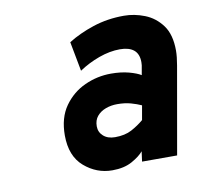

<svg xmlns="http://www.w3.org/2000/svg" viewBox="-58 -773 591 561"><g transform="rotate(-10 238.0 -492.5)"><path d="M232.5 -273Q186 -273 149.5 -304.5Q113 -336 113 -397.5Q113 -449.5 137.2 -483.8Q161.5 -518 198.8 -535Q236 -552 277 -552Q306.5 -552 329.8 -545.8Q353 -539.5 365 -532L368 -549Q369.5 -555.5 370 -560.5Q370.5 -565.5 370.5 -569.5Q370.5 -594 356.2 -605.8Q342 -617.5 315 -617.5Q285 -617.5 252.5 -605.8Q220 -594 192.5 -575.5L176 -663Q208.5 -683.5 251.5 -697.8Q294.5 -712 343.5 -712Q374.5 -712 405 -700Q435.5 -688 455.8 -660.5Q476 -633 476 -585.5Q476 -576.5 474.8 -565.2Q473.5 -554 471.5 -542L426 -283H322L326 -313Q315 -299.5 291.2 -286.2Q267.5 -273 232.5 -273ZM257 -367Q286.5 -367 306.5 -377.8Q326.5 -388.5 343 -402.5L350.5 -445Q337.5 -451 319.8 -456Q302 -461 279.5 -461Q261 -461 245 -455Q229 -449 219.2 -437.2Q209.5 -425.5 209.5 -407.5Q209.5 -390 222.5 -378.5Q235.5 -367 257 -367Z"/></g></svg>

Font: Overpass ExtraBold
Style: Italic
Weight: 800
Italic angle: -10°
Designer: Delve Withrington, Dave Bailey, Thomas Jockin
Foundry: Delve Fonts LLC
Version: Version 4.000